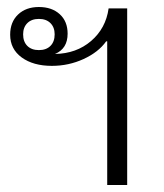

<svg xmlns="http://www.w3.org/2000/svg" viewBox="-20 -528 469 548"><path d="M286 0V-410H283Q261 -379 218.5 -359.5Q176 -340 128 -340Q75 -340 42 -364Q9 -388 9 -429Q9 -465 31.5 -486.5Q54 -508 91 -508Q128 -508 150.5 -487.5Q173 -467 173 -432Q173 -389 137 -374Q198 -375 240 -411Q282 -447 290 -504H343V0ZM91 -385Q112 -385 124 -397Q136 -409 136 -430Q136 -450 124 -462Q112 -474 91 -474Q70 -474 58 -462Q46 -450 46 -430Q46 -409 58 -397Q70 -385 91 -385Z"/></svg>

Font: Noto Sans Thai Looped UI Light
Style: Regular
Weight: 300
Designer: Cadson Demak Team
Foundry: Cadson Demak Co., Ltd.
Version: Version 1.000